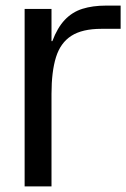

<svg xmlns="http://www.w3.org/2000/svg" viewBox="-20 -666 451 686"><path d="M68 0V-634H164V-519H167Q185 -567 211.5 -595Q238 -623 274.5 -634.5Q311 -646 359 -646H411V-563H342Q274 -563 235 -538Q196 -513 180 -461.5Q164 -410 164 -330V0Z"/></svg>

Font: Matangi SemiBold
Style: Regular
Weight: 600
Designer: Prashant Pant
Foundry: The Graphic Ant
Version: Version 3.002